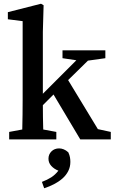

<svg xmlns="http://www.w3.org/2000/svg" viewBox="-20 -745 612 1026"><path d="M572 -40V0H409L266 -240L209 -183Q209 -152 209.5 -118.5Q210 -85 211 -53L281 -40V0H29V-40L99 -53Q100 -91 100.5 -132.5Q101 -174 101 -210V-632L22 -642V-680L199 -725L213 -717L209 -575V-244L388 -423L314 -434V-476H543V-434L450 -421L344 -317L503 -55ZM204 227Q233 216 254 202.5Q275 189 292 167Q269 158 254 141.5Q239 125 239 103Q239 80 255 64Q271 48 296 48Q308 48 320.5 53Q333 58 345 69Q352 84 354 96.5Q356 109 356 120Q356 147 344.5 169.5Q333 192 313.5 209Q294 226 269 239Q244 252 216 261Z"/></svg>

Font: Source Serif Pro Semibold
Style: Regular
Weight: 600
Designer: Frank Grießhammer
Foundry: Adobe Systems Incorporated
Version: Version 1.014;PS Version 1.0;hotconv 1.0.73;makeotf.lib2.5.5